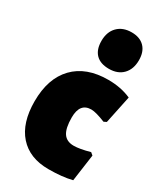

<svg xmlns="http://www.w3.org/2000/svg" viewBox="-187 -802 757 887"><g transform="rotate(30 192.0 -358.0)"><path d="M244 -728Q288 -728 312.5 -703Q337 -678 337 -633Q337 -585 310 -557Q283 -529 236 -529Q190 -529 166 -553.5Q142 -578 142 -624Q142 -672 169.5 -700Q197 -728 244 -728ZM260 -484Q328 -484 382 -460L351 -312L337 -305Q285 -326 261 -326Q200 -326 200 -249Q200 -192 217.5 -166Q235 -140 273 -140Q304 -140 358 -155L371 -144L351 -1Q299 12 226 12Q125 12 69.5 -50.5Q14 -113 14 -228Q14 -350 78.5 -417Q143 -484 260 -484Z"/></g></svg>

Font: Alegreya Sans SC Black
Style: Regular
Weight: 900
Designer: Juan Pablo del Peral
Foundry: Huerta Tipografica
Version: Version 2.007